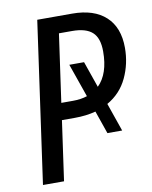

<svg xmlns="http://www.w3.org/2000/svg" viewBox="-79 -749 638 808"><g transform="rotate(-10 239.5 -344.5)"><path d="M365 -289 407 -168H344L310 -266Q269 -255 220 -255H165L129 0H39L136 -689H285Q378 -689 428.5 -642.5Q479 -596 479 -509Q479 -441 451 -381.5Q423 -322 365 -289ZM386 -510Q386 -567 358.5 -592Q331 -617 272 -617H216L175 -327H225Q259 -327 286 -336L236 -479H299L338 -367Q386 -414 386 -510Z"/></g></svg>

Font: Fira Sans Compressed
Style: Italic
Weight: 400
Width: 1
Italic angle: -8°
Designer: bBox Type GmbH & Carrois Corporate GbR & Edenspiekermann AG
Foundry: bBox Type GmbH & Carrois Corporate GbR & Edenspiekermann AG
Version: Version 4.301